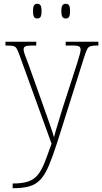

<svg xmlns="http://www.w3.org/2000/svg" viewBox="-20 -757 541 1017"><path d="M47 215Q98 215 129 204.5Q160 194 180 169.5Q200 145 216 104.5Q232 64 253 4L84 -463Q75 -488 68.5 -499.5Q62 -511 49.5 -513.5Q37 -516 11 -516H9V-536H172V-516H155Q122 -516 113.5 -511Q105 -506 105 -495Q105 -486 111.5 -467.5Q118 -449 132 -413L202 -217Q220 -165 238.5 -113.5Q257 -62 266 -30Q274 -61 285.5 -98Q297 -135 311 -182L389 -423Q396 -447 401.5 -465.5Q407 -484 407 -495Q407 -505 399.5 -510.5Q392 -516 359 -516H328V-536H501V-516H497Q472 -516 460 -512.5Q448 -509 441.5 -496Q435 -483 426 -455L282 1Q258 75 238 122Q218 169 194 194.5Q170 220 135.5 230Q101 240 48 240H47ZM328 -659Q317 -659 311 -667Q305 -675 305 -698Q305 -721 311 -729Q317 -737 328 -737Q340 -737 345.5 -729Q351 -721 351 -698Q351 -675 345.5 -667Q340 -659 328 -659ZM177 -659Q166 -659 160.5 -667Q155 -675 155 -698Q155 -721 160.5 -729Q166 -737 177 -737Q189 -737 194.5 -729Q200 -721 200 -698Q200 -675 194.5 -667Q189 -659 177 -659Z"/></svg>

Font: Noto Serif Hebrew SemiCondensed Thin
Style: Regular
Weight: 100
Width: 4
Designer: Monotype Design Team
Foundry: Monotype Imaging Inc.
Version: Version 2.004; ttfautohint (v1.8.4.7-5d5b)